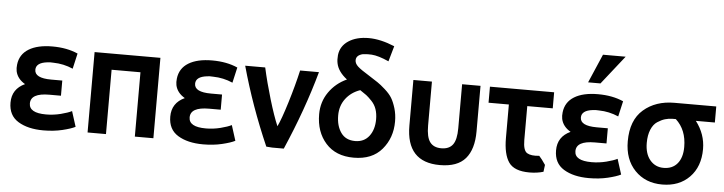

<svg xmlns="http://www.w3.org/2000/svg" viewBox="-49 -1044 4895 1299"><g transform="rotate(5 2398.5 -394.5)"><path d="M281 -84Q332 -84 381 -96.5Q430 -109 455 -122L488 -18Q459 -3 400.5 11Q342 25 272 25Q167 25 101 -15.5Q35 -56 35 -143Q35 -236 122 -276Q69 -307 58 -358Q54 -379 57 -403Q65 -473 124.5 -509.5Q184 -546 285 -546Q384 -546 458 -513L434 -408Q370 -436 301 -437Q276 -439 259 -436Q183 -427 183 -379Q183 -322 296 -322H371V-219H292Q166 -219 166 -149Q166 -84 281 -84Z M1019 -533V13H893V-424H697V13H572V-533Z M1366 -84Q1417 -84 1466 -96.5Q1515 -109 1540 -122L1573 -18Q1544 -3 1485.5 11Q1427 25 1357 25Q1252 25 1186 -15.5Q1120 -56 1120 -143Q1120 -236 1207 -276Q1154 -307 1143 -358Q1139 -379 1142 -403Q1150 -473 1209.5 -509.5Q1269 -546 1370 -546Q1469 -546 1543 -513L1519 -408Q1455 -436 1386 -437Q1361 -439 1344 -436Q1268 -427 1268 -379Q1268 -322 1381 -322H1456V-219H1377Q1251 -219 1251 -149Q1251 -84 1366 -84Z M1848 -141Q1872 -190 1908.5 -309Q1945 -428 1968 -530H2096Q2024 -270 1904 6H1825L1785 3Q1669 -262 1595 -530H1731Q1753 -430 1786.5 -318Q1820 -206 1848 -141Z M2385 -433Q2324 -412 2287.5 -364Q2251 -316 2251 -250Q2251 -179 2283.5 -133Q2316 -87 2380 -87Q2441 -87 2475 -131.5Q2509 -176 2509 -246Q2509 -284 2498.5 -314.5Q2488 -345 2465.5 -368.5Q2443 -392 2428 -403.5Q2413 -415 2385 -433ZM2289 -497Q2227 -545 2216 -601Q2211 -625 2214 -656Q2221 -718 2275 -753.5Q2329 -789 2412 -789Q2492 -789 2588 -749L2558 -644Q2487 -676 2441 -679Q2418 -681 2381 -677Q2336 -666 2336 -632Q2336 -610 2357 -590.5Q2378 -571 2437 -535Q2476 -510 2496.5 -496.5Q2517 -483 2549 -454.5Q2581 -426 2597 -399.5Q2613 -373 2625.5 -331.5Q2638 -290 2638 -242Q2638 -131 2571.5 -52.5Q2505 26 2380 26Q2258 26 2190 -50.5Q2122 -127 2122 -247Q2122 -331 2168 -397Q2214 -463 2289 -497Z M2965 25Q2737 25 2737 -223V-533H2863V-234Q2863 -156 2888 -122.5Q2913 -89 2965 -89Q3018 -89 3043 -122.5Q3068 -156 3068 -234V-533H3193V-223Q3193 -102 3138.5 -38.5Q3084 25 2965 25Z M3674 -38 3668 9Q3625 22 3573 22Q3470 22 3432.5 -32Q3395 -86 3395 -197V-424H3257V-533H3693V-424H3520V-194Q3520 -122 3548 -106Q3575 -90 3630 -96Q3648 -77 3674 -38Z M3986 -84Q4037 -84 4086 -96.5Q4135 -109 4160 -122L4193 -18Q4164 -3 4105.5 11Q4047 25 3977 25Q3872 25 3806 -15.5Q3740 -56 3740 -143Q3740 -236 3827 -276Q3774 -307 3763 -358Q3759 -379 3762 -403Q3770 -473 3829.5 -509.5Q3889 -546 3990 -546Q4089 -546 4163 -513L4139 -408Q4075 -436 4006 -437Q3981 -439 3964 -436Q3888 -427 3888 -379Q3888 -322 4001 -322H4076V-219H3997Q3871 -219 3871 -149Q3871 -84 3986 -84ZM4000 -620H3916L4000 -815H4154Z M4730 -238Q4730 -118 4660 -46.5Q4590 25 4475 25Q4361 25 4289.5 -49Q4218 -123 4218 -247Q4218 -390 4300.5 -461.5Q4383 -533 4510 -533H4794V-424H4665Q4730 -339 4730 -238ZM4602 -241Q4602 -357 4529 -424H4508Q4481 -424 4456 -416.5Q4431 -409 4404.5 -391.5Q4378 -374 4362.5 -336.5Q4347 -299 4347 -247Q4347 -173 4382.5 -130.5Q4418 -88 4475 -88Q4535 -88 4568.5 -128.5Q4602 -169 4602 -241Z"/></g></svg>

Font: Repo
Style: DemiBold
Weight: 600
Designer: Stefan Peev
Foundry: Context Ltd
Version: Version 001.000